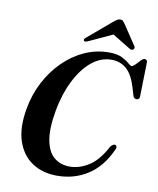

<svg xmlns="http://www.w3.org/2000/svg" viewBox="-97 -977 874 1064"><g transform="rotate(10 339.5 -445.0)"><path d="M587.5 -213Q593 -210.5 594.5 -203Q596 -195.5 588 -182Q543.5 -85 467.8 -37Q392 11 297 11Q216 11 157.2 -27.5Q98.5 -66 73 -141Q47.5 -216 67 -325.5Q81.5 -407.5 118.2 -477.8Q155 -548 208.5 -600.8Q262 -653.5 327 -682.8Q392 -712 463.5 -712Q508.5 -712 535.5 -699Q562.5 -686 577 -672.8Q591.5 -659.5 598.5 -659.5Q606.5 -659.5 618.8 -672.2Q631 -685 643.2 -697.8Q655.5 -710.5 663 -710.5Q679 -710.5 679 -692.5L674.5 -501Q674 -483 657 -483Q643.5 -482.5 637.5 -499.5L626.5 -537Q605 -611.5 569.8 -643Q534.5 -674.5 484.5 -674.5Q424 -674.5 372.2 -631.8Q320.5 -589 283 -514.2Q245.5 -439.5 228 -343.5Q209 -237 221.8 -172.8Q234.5 -108.5 270.5 -79.8Q306.5 -51 357.5 -51Q411 -51 464 -84.2Q517 -117.5 559.5 -198.5Q575.5 -218 587.5 -213ZM338 -753Q321.5 -745 315 -751Q308.5 -758.5 322 -769.5L457.5 -884.5Q468 -893 475.8 -897.8Q483.5 -902.5 493 -902.5Q503 -902.5 508 -897.8Q513 -893 519 -884.5L595.5 -769.5Q599 -764 597.2 -758.8Q595.5 -753.5 591.5 -751Q582 -744.5 570 -753L470 -814Z"/></g></svg>

Font: Fraunces 72pt SemiBold
Style: Italic
Weight: 600
Italic angle: -16°
Version: Version 1.000;[b76b70a41]